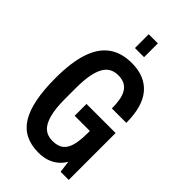

<svg xmlns="http://www.w3.org/2000/svg" viewBox="-266 -959 1054 1054"><g transform="rotate(45 261.5 -432.0)"><path d="M257 12Q140 12 87 -75Q34 -162 34 -343Q34 -465 60 -543.5Q86 -622 139 -660.5Q192 -699 273 -699Q324 -699 363 -683Q402 -667 429 -635.5Q456 -604 469.5 -556Q483 -508 483 -445H371Q371 -481 366 -509.5Q361 -538 349 -558Q337 -578 317 -588.5Q297 -599 267 -599Q238 -599 216 -586.5Q194 -574 180 -547.5Q166 -521 159 -480.5Q152 -440 152 -383V-301Q152 -227 164.5 -179.5Q177 -132 202 -110Q227 -88 267 -88Q309 -88 332 -107.5Q355 -127 364 -164.5Q373 -202 373 -255V-272H255V-364H481V0H418L409 -69Q395 -44 372.5 -25.5Q350 -7 321.5 2.5Q293 12 257 12ZM226 -769V-876H297V-769Z"/></g></svg>

Font: Archivo ExtraCondensed SemiBold
Style: Regular
Weight: 600
Width: 2
Designer: Hector Gatti
Foundry: Omnibus-Type
Version: Version 2.001